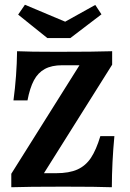

<svg xmlns="http://www.w3.org/2000/svg" viewBox="-20 -786 544 806"><path d="M27.4 -56.5 313.6 -512.1H241Q196.9 -512.1 168.1 -496.4Q139.4 -480.8 122.3 -448.7Q105.3 -416.7 95.4 -364.4H36.5Q50.4 -468 51.7 -571Q101.7 -568.5 220.2 -568.5Q380.2 -568.5 450.8 -571V-514.5L164.5 -58.9H215.2Q270.4 -58.9 305 -74.5Q339.6 -90.1 361.8 -123.4Q383.9 -156.8 401.3 -214.6H460.2Q449.8 -104.2 449.5 0Q389.4 -2.4 246.5 -2.4Q95.2 -2.4 27.4 0ZM405.9 -725.8 275.4 -626.3H178.6L56.2 -724.6L84.6 -766.1L284.9 -681.8L222.2 -677.5L379.9 -765.3Z"/></svg>

Font: Playfair Micro SmCond SmLight
Style: Regular
Weight: 360
Width: 4
Designer: Claus Eggers Sørensen
Foundry: Claus Eggers Sørensen
Version: Version 2.100;Glyphs 3.2 (3219)